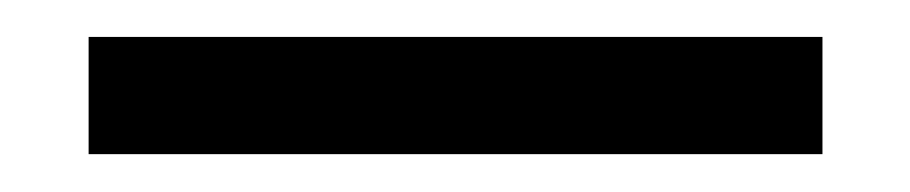

<svg xmlns="http://www.w3.org/2000/svg" viewBox="-20 20 493 104"><path d="M28 103.5V40H425.5V103.5Z"/></svg>

Font: Anek Telugu
Style: Regular
Weight: 400
Designer: Omkar Bhoir (Telugu), Yesha Goshar (Latin)
Foundry: Ek Type
Version: Version 1.003